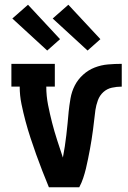

<svg xmlns="http://www.w3.org/2000/svg" viewBox="-20 -789 540 809"><path d="M186 0Q172 -34 158.5 -68.5Q145 -103 132.5 -138Q120 -173 108.5 -208Q97 -243 87.5 -278.5Q78 -314 70.5 -350.5Q63 -387 63 -424H28V-520H211V-424H175Q175 -385 182.5 -347Q190 -309 199.5 -272Q209 -235 221 -198Q233 -161 245 -125Q254 -172 259.5 -220Q265 -268 269 -315V-316Q272 -345 277 -374Q282 -403 295 -428.5Q308 -454 330 -474Q352 -494 379 -504.5Q406 -515 435 -517.5Q464 -520 493 -520V-424Q472 -424 451.5 -419.5Q431 -415 415.5 -401Q400 -387 392.5 -366.5Q385 -346 382 -325.5Q379 -305 377 -284.5Q375 -264 372 -243Q369 -222 366 -201.5Q363 -181 359 -160.5Q355 -140 351 -119.5Q347 -99 342 -78.5Q337 -58 330.5 -38.5Q324 -19 314 0ZM349 -576 202 -711 268 -769 403 -624ZM179 -576 32 -711 98 -769 233 -624Z"/></svg>

Font: Iosevka Curly Slab
Style: Bold
Weight: 700
Monospace: yes
Designer: Belleve Invis
Foundry: Belleve Invis
Version: Version 22.1.2; ttfautohint (v1.8.4)